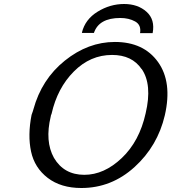

<svg xmlns="http://www.w3.org/2000/svg" viewBox="-20 -921 858 961"><path d="M391 -756 390 -758Q406 -824 468.5 -862.5Q531 -901 601 -901Q670 -901 713.5 -862Q757 -823 744 -755H681Q688 -796 656.5 -813.5Q625 -831 582 -831Q475 -831 450 -756ZM138 -346Q139 -349 141 -354.5Q143 -360 144.5 -364.5Q146 -369 147 -373Q188 -524 304.5 -617.5Q421 -711 555 -711Q699 -711 771 -610.5Q843 -510 805 -344Q769 -190 653.5 -85Q538 20 387 20Q285 20 219 -30.5Q153 -81 135.5 -162.5Q118 -244 138 -346ZM238 -351Q234 -343 234 -338Q204 -214 250 -131Q300 -46 402 -46Q501 -46 589.5 -130Q678 -214 709 -354Q743 -498 689 -576V-575Q641 -646 541 -646Q432 -646 349.5 -563Q267 -480 238 -351Z"/></svg>

Font: Coval
Style: Book Italic
Weight: 350
Foundry: Context Ltd
Version: Version 001.000